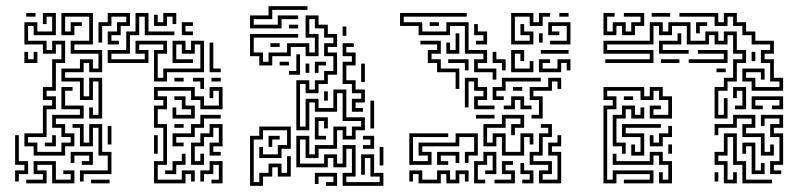

<svg xmlns="http://www.w3.org/2000/svg" viewBox="-20 -588 2602 622"><path d="M89 -84V-114H59V-156H119V-246H149V-264H119V-306H149V-396H179V-444H161V-414H119V-444H59V-516H101V-486H149V-534H131V-510H119V-546H161V-474H89V-504H71V-456H131V-426H149V-456H191V-384H161V-294H131V-276H161V-234H131V-144H71V-126H101V-96H179V-126H209V-144H179V-174H149V-216H239V-234H179V-306H215V-294H191V-246H251V-204H161V-186H191V-156H221V-114H191V-84ZM65 -534V-546H95V-534ZM269 -204V-240H281V-216H299V-324H281V-264H239V-324H179V-366H239V-396H281V-366H299V-414H209V-456H269V-534H191V-486H209V-516H245V-504H221V-474H179V-546H281V-444H221V-426H311V-354H269V-384H251V-354H191V-336H251V-276H269V-336H311V-204ZM479 -504V-540H491V-516H509V-546H551V-510H539V-534H521V-504ZM329 -444V-486H359V-516H389V-534H341V-504H311V-450H299V-516H329V-546H401V-504H371V-474H341V-456H365V-444ZM479 -324V-426H509V-444H431V-426H461V-384H329V-426H389V-486H419V-546H461V-486H545V-474H449V-534H431V-474H401V-414H341V-396H449V-414H419V-456H521V-414H491V-336H509V-366H629V-444H611V-414H569V-444H551V-396H605V-384H539V-456H581V-426H599V-456H641V-354H521V-324ZM569 -474V-516H605V-504H581V-486H605V-474ZM659 -354V-450H671V-366H695V-354ZM59 -384V-420H71V-396H89V-420H101V-384ZM665 -324V-336H695V-324ZM629 -300V-324H605V-336H641V-300ZM545 -324V-336H575V-324ZM479 6V-66H509V-174H479V-246H509V-264H479V-306H611V-276H641V-246H689V-294H671V-270H659V-306H701V-234H629V-264H599V-294H491V-276H521V-234H491V-186H521V-54H491V-6H569V-36H611V0H599V-24H581V6ZM539 -204V-240H551V-216H599V-234H569V-264H545V-276H581V-246H611V-204ZM539 -114V-156H599V-186H629V-216H695V-204H641V-174H611V-144H551V-126H575V-114ZM239 0V-36H329V-84H299V-174H281V-114H239V-174H215V-186H251V-126H269V-186H311V-96H341V-24H251V0ZM545 -174V-186H575V-174ZM599 -54V-126H629V-156H659V-186H701V-114H671V-96H695V-84H659V-126H689V-174H671V-144H641V-114H611V-66H629V-90H641V-54ZM329 -120V-180H341V-120ZM29 0V-36H59V-54H29V-150H41V-66H71V-24H41V0ZM125 -114V-126H149V-150H161V-114ZM479 -90V-150H491V-90ZM245 -54V-66H269V-84H221V-60H209V-96H281V-54ZM515 -24V-36H539V-66H569V-90H581V-54H551V-24ZM65 6V-6H119V-24H89V-66H161V-6H209V-24H185V-36H221V6H149V-54H101V-36H131V6ZM665 6V-6H689V-54H671V-24H641V0H629V-36H659V-66H701V6ZM275 6V-6H335V6Z M790 -496V-538H850V-568H976V-556H862V-526H802V-508H880V-538H946V-526H892V-496ZM1090 14V-28H1120V-106H1102V-46H1060V-76H1042V-46H940V-148H982V-88H1000V-118H1060V-178H1102V-148H1120V-178H1150V-196H1090V-286H1072V-226H1000V-256H982V-166H940V-328H982V-298H1000V-328H1030V-358H1060V-406H1030V-448H1060V-466H1030V-496H1000V-526H982V-478H1012V-406H970V-436H922V-406H862V-376H820V-406H790V-478H946V-466H802V-418H832V-388H850V-418H910V-448H982V-418H1000V-466H970V-538H1012V-508H1042V-478H1072V-436H1042V-418H1072V-346H1042V-316H1012V-286H970V-316H952V-178H970V-268H1012V-238H1060V-298H1102V-208H1162V-166H1132V-136H1090V-166H1072V-106H1012V-76H970V-136H952V-58H1030V-88H1072V-58H1090V-118H1132V-16H1102V2H1210V-16H1180V-76H1162V-22H1150V-88H1192V-28H1222V14ZM916 -496V-508H946V-496ZM1090 -472V-502H1102V-472ZM1120 -226V-268H1150V-286H1120V-316H1090V-388H1120V-406H1090V-448H1126V-436H1102V-418H1132V-376H1102V-328H1132V-298H1162V-256H1132V-238H1156V-226ZM856 -436V-448H886V-436ZM916 -346V-358H940V-412H952V-346ZM1000 -352V-388H1036V-376H1012V-352ZM886 -376V-388H916V-376ZM1150 -322V-382H1162V-322ZM970 -352V-382H982V-352ZM1030 -262V-292H1042V-262ZM1180 -172V-262H1192V-172ZM1000 -136V-208H1042V-172H1030V-196H1012V-148H1036V-136ZM790 14V-148H820V-178H922V-106H892V-76H820V-112H832V-88H880V-118H910V-166H832V-136H802V2H820V-28H850V-58H892V-28H910V-82H922V-16H880V-46H862V-16H832V14ZM1156 -106V-118H1180V-136H1156V-148H1192V-106ZM850 -112V-148H886V-136H862V-112ZM1210 -52V-112H1222V-52ZM1036 14V2H1060V-16H1012V8H1000V-28H1072V14Z M1576 -330V-354H1516V-396H1546V-414H1486V-504H1438V-474H1336V-504H1276V-546H1492V-534H1288V-516H1348V-486H1426V-516H1498V-426H1558V-384H1528V-366H1588V-330ZM1636 -444V-546H1708V-516H1726V-546H1762V-534H1738V-504H1696V-534H1648V-456H1696V-474H1666V-510H1678V-486H1708V-444ZM1792 -534V-546H1822V-534ZM1372 -504V-516H1402V-504ZM1762 -444V-456H1816V-504H1768V-486H1792V-474H1756V-516H1828V-444ZM1522 -444V-456H1546V-474H1516V-510H1528V-486H1558V-444ZM1426 -414V-450H1438V-426H1456V-480H1468V-414ZM1726 -450V-480H1738V-450ZM1456 -300V-354H1396V-384H1366V-426H1396V-444H1342V-456H1408V-414H1378V-396H1408V-366H1468V-300ZM1636 -354V-426H1678V-390H1666V-414H1648V-366H1696V-390H1708V-354ZM1732 -414V-426H1822V-414ZM1606 -360V-384H1576V-420H1588V-396H1618V-360ZM1486 -360V-384H1432V-396H1498V-360ZM1726 -354V-396H1762V-384H1738V-366H1786V-396H1828V-360H1816V-384H1798V-354ZM1516 -234V-276H1546V-294H1516V-324H1498V-240H1486V-336H1528V-306H1558V-264H1528V-246H1582V-234ZM1702 -204V-216H1726V-264H1696V-306H1756V-336H1798V-300H1786V-324H1768V-294H1708V-276H1738V-204ZM1576 -264V-306H1606V-336H1732V-324H1618V-294H1588V-276H1612V-264ZM1642 -294V-306H1672V-294ZM1612 -234V-246H1636V-276H1678V-246H1702V-234H1666V-264H1648V-234ZM1522 -204V-216H1582V-204ZM1606 -84V-144H1588V-114H1546V-186H1606V-216H1678V-174H1648V-150H1636V-186H1666V-204H1618V-174H1558V-126H1576V-156H1618V-96H1666V-156H1708V-120H1696V-144H1678V-84ZM1726 6V-36H1756V-54H1696V-96H1726V-156H1756V-174H1732V-186H1768V-144H1738V-84H1708V-66H1768V-24H1738V-6H1786V-84H1756V-126H1786V-150H1798V-114H1768V-96H1798V6ZM1306 -54V-156H1432V-144H1318V-66H1366V-84H1336V-126H1456V-156H1528V-84H1498V-60H1486V-96H1516V-144H1468V-114H1348V-96H1378V-54ZM1396 -54V-96H1468V-60H1456V-84H1408V-66H1432V-54ZM1516 6V-66H1546V-96H1588V-24H1552V-36H1576V-84H1558V-54H1528V-6H1552V6ZM1582 6V-6H1636V-24H1606V-66H1642V-54H1618V-36H1648V6ZM1672 6V-6H1696V-24H1666V-60H1678V-36H1708V6ZM1336 6V-24H1318V0H1306V-36H1348V-6H1396V-36H1438V-6H1456V-36H1498V0H1486V-24H1468V6H1426V-24H1408V6Z M1935 -474V-546H1971V-534H1947V-486H1965V-516H2007V-486H2025V-516H2055V-534H2001V-546H2067V-504H2037V-474H1995V-504H1977V-474ZM2091 -534V-546H2151V-534ZM2415 -294V-324H2385V-366H2457V-330H2445V-354H2397V-336H2427V-306H2505V-324H2475V-384H2445V-426H2475V-444H2415V-474H2385V-504H2355V-534H2337V-504H2295V-534H2181V-546H2307V-516H2325V-546H2367V-516H2397V-486H2427V-456H2487V-414H2457V-396H2487V-336H2517V-294ZM2295 -204V-306H2325V-336H2355V-396H2385V-414H2355V-474H2337V-444H2295V-474H2277V-444H2205V-504H2157V-474H2115V-504H2097V-444H1947V-426H2097V-384H1941V-396H2085V-414H1935V-456H2085V-516H2127V-486H2145V-516H2217V-456H2265V-486H2307V-456H2325V-486H2367V-426H2397V-384H2367V-324H2337V-294H2307V-216H2325V-270H2337V-204ZM2235 -480V-516H2271V-504H2247V-480ZM2115 -414V-456H2175V-480H2187V-444H2127V-426H2211V-414ZM2211 -384V-396H2325V-414H2241V-426H2337V-384ZM2415 -390V-420H2427V-390ZM2121 -384V-396H2181V-384ZM2301 -354V-366H2331V-354ZM1935 6V-246H1965V-264H1935V-306H2067V-276H2085V-306H2127V-276H2157V-204H2085V-246H2121V-234H2097V-216H2145V-264H2115V-294H2097V-264H2055V-294H1947V-276H1977V-234H1947V-6H1965V-36H2097V6H2001V-6H2085V-24H1977V6ZM2361 -234V-246H2385V-294H2367V-270H2355V-306H2397V-234ZM2001 -264V-276H2031V-264ZM2415 -234V-276H2517V-234H2481V-246H2505V-264H2427V-246H2451V-234ZM1995 -90V-114H1965V-216H1995V-246H2037V-216H2055V-240H2067V-204H2025V-234H2007V-204H1977V-126H2007V-90ZM2445 -84V-144H2385V-186H2415V-204H2367V-174H2307V-150H2295V-186H2355V-216H2427V-174H2397V-156H2457V-96H2475V-120H2487V-84ZM2475 -24V-66H2505V-144H2475V-186H2505V-204H2457V-180H2445V-216H2517V-174H2487V-156H2517V-54H2487V-36H2511V-24ZM2025 -84V-120H2037V-96H2055V-144H1995V-186H2121V-174H2007V-156H2067V-84ZM2085 -114V-150H2097V-126H2115V-156H2145V-180H2157V-144H2127V-114ZM2325 6V-54H2295V-96H2325V-156H2367V-66H2397V-6H2481V6H2385V-54H2355V-144H2337V-84H2307V-66H2337V-6H2355V-30H2367V6ZM2415 -24V-114H2397V-90H2385V-126H2427V-36H2445V-60H2457V-24ZM2145 -90V-120H2157V-90ZM2115 6V-30H2127V-6H2145V-54H2115V-84H2097V-54H1965V-90H1977V-66H2085V-96H2127V-66H2157V6ZM2295 0V-30H2307V0Z"/></svg>

Font: Rubik Maze
Style: Regular
Weight: 400
Designer: Hubert and Fischer, NaN
Foundry: Hubert and Fischer, NaN
Version: Version 2.200